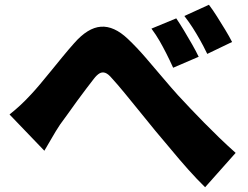

<svg xmlns="http://www.w3.org/2000/svg" viewBox="-20 -774 1040 805"><path d="M20 -294Q45 -314 66 -333.5Q87 -353 111 -379Q127 -396 148 -421Q169 -446 193 -475.5Q217 -505 242 -535.5Q267 -566 291 -593Q348 -658 403 -662Q458 -666 516 -611Q553 -576 590.5 -532.5Q628 -489 663 -447.5Q698 -406 726 -375Q751 -348 778 -319.5Q805 -291 835 -260.5Q865 -230 898 -198Q931 -166 968 -133L840 11Q806 -22 769 -63.5Q732 -105 697 -147.5Q662 -190 631 -226Q601 -263 568 -303.5Q535 -344 504 -382Q473 -420 449 -446Q434 -464 421.5 -468.5Q409 -473 397.5 -466.5Q386 -460 373 -443Q360 -426 341.5 -402Q323 -378 303.5 -351Q284 -324 265.5 -298Q247 -272 232 -252Q214 -225 197 -195Q180 -165 166 -142ZM719 -697Q734 -675 751.5 -646Q769 -617 785.5 -588Q802 -559 813 -536L706 -490Q690 -525 676.5 -551.5Q663 -578 649 -602.5Q635 -627 615 -654ZM856 -754Q872 -733 890 -704.5Q908 -676 925 -648Q942 -620 953 -598L849 -548Q832 -583 817.5 -608.5Q803 -634 788 -657.5Q773 -681 753 -707Z"/></svg>

Font: Noto Sans SC Black
Style: Regular
Weight: 900
Designer: Ryoko NISHIZUKA  (kana, bopomofo & ideographs); Paul D. Hunt (Latin, Greek & Cyrillic); Sandoll Communications , Soo-you
Foundry: Adobe
Version: Version 2.004-H2;hotconv 1.0.118;makeotfexe 2.5.65603